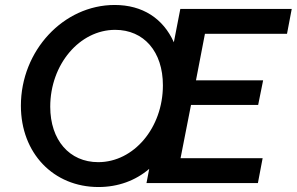

<svg xmlns="http://www.w3.org/2000/svg" viewBox="-20 -736 1193 772"><path d="M569 0H1017L1036 -100H706L748 -314H1018L1038 -413H768L804 -600H1134L1153 -700H705L679 -566C636 -662 553 -716 441 -716C235 -716 64 -532 64 -311C64 -120 195 16 376 16C455 16 525 -10 580 -57ZM375 -84C259 -84 182 -173 182 -307C182 -477 300 -616 443 -616C559 -616 635 -528 635 -393C635 -222 518 -84 375 -84Z"/></svg>

Font: Uncut Sans Semibold Italic
Style: Regular
Weight: 600
Italic angle: -11°
Designer: Kasper Nordkvist
Foundry: UNCUT.wtf
Version: Version 1.304;Glyphs 3.2 (3246)